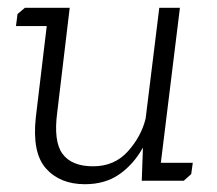

<svg xmlns="http://www.w3.org/2000/svg" viewBox="-20 -464 557 493"><path d="M475 -46 471 -17 452 0H344L347 -85Q323 -42 286.5 -16.5Q250 9 198 9Q134 9 98 -31.5Q62 -72 72 -163L100 -397H21L25 -428L44 -444H159L127 -176Q117 -101 140.5 -69Q164 -37 219 -37Q274 -37 308.5 -75.5Q343 -114 354 -160L389 -444H442L393 -46Z"/></svg>

Font: Zilla Slab Light
Style: Italic
Weight: 300
Italic angle: -6°
Designer: Typotheque.com
Foundry: Typotheque type foundry
Version: Version 1.1; 2017; ttfautohint (v1.6)